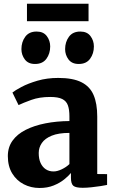

<svg xmlns="http://www.w3.org/2000/svg" viewBox="-20 -972 600 1004"><path d="M187 11Q142 11 104.2 -8.5Q66.5 -28 43.8 -65.2Q21 -102.5 21 -156Q21 -202.5 45.8 -236.8Q70.5 -271 114.8 -293.2Q159 -315.5 217.5 -327Q276 -338.5 343 -339V-364Q343 -399 335 -421.2Q327 -443.5 305.5 -454.2Q284 -465 242.5 -465Q186 -465 143.5 -449.5Q101 -434 77 -422.5L45 -488Q58 -499 92.2 -517.2Q126.5 -535.5 176 -550Q225.5 -564.5 284.5 -564.5Q361 -564.5 405.5 -542.2Q450 -520 469.2 -475.5Q488.5 -431 488.5 -362.5V-62L540 -61.5V-5Q529 -2.5 506.8 1Q484.5 4.5 459 7.2Q433.5 10 412.5 10Q376 10 363.5 -0.5Q351 -11 351 -42V-67.5Q338.5 -52 315.5 -33.5Q292.5 -15 260.2 -2Q228 11 187 11ZM260 -75.5Q279.5 -75.5 303 -86.8Q326.5 -98 343 -114V-277Q286 -277 250.5 -262.5Q215 -248 198.8 -224.2Q182.5 -200.5 182.5 -172Q182.5 -141 192.2 -119.8Q202 -98.5 219.2 -87Q236.5 -75.5 260 -75.5ZM162.5 -637.5Q127.5 -637.5 109.8 -661.2Q92 -685 92 -715Q92 -752.5 112 -779.8Q132 -807 171 -807H172Q207 -807 224.8 -783.2Q242.5 -759.5 242.5 -729Q242.5 -692 222.8 -664.8Q203 -637.5 163.5 -637.5ZM391 -637.5Q356 -637.5 338.2 -661.2Q320.5 -685 320.5 -715Q320.5 -752.5 340.5 -779.8Q360.5 -807 399.5 -807H400.5Q435.5 -807 453.2 -783.2Q471 -759.5 471 -729Q471 -692 451.2 -664.8Q431.5 -637.5 392 -637.5ZM443 -952.5V-861H121V-952.5Z"/></svg>

Font: Merriweather 28pt ExtraBold
Style: Regular
Weight: 800
Version: Version 2.100